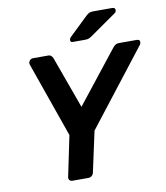

<svg xmlns="http://www.w3.org/2000/svg" viewBox="-95 -975 913 1054"><g transform="rotate(-10 361.0 -448.0)"><path d="M223 0Q212 0 206.5 -7Q201 -14 203 -24L250 -250L103 -668Q99 -679 106.5 -689.5Q114 -700 127 -700H210Q222 -700 228 -694Q234 -688 237 -681L342 -391L571 -681Q576 -688 584.5 -694Q593 -700 605 -700H704Q720 -700 721.5 -689Q723 -678 715 -668L390 -250L341 -24Q339 -14 331 -7Q323 0 312 0ZM357 -750Q343 -750 344 -764Q345 -772 351 -778L455 -878Q467 -889 475 -892.5Q483 -896 496 -896H603Q612 -896 616 -891Q620 -886 619 -880Q618 -870 610 -865L464 -763Q454 -756 446 -753Q438 -750 426 -750Z"/></g></svg>

Font: Rubik Medium
Style: Italic
Weight: 500
Italic angle: -12°
Designer: Hubert and Fischer
Foundry: Hubert and Fischer
Version: Version 2.300;gftools[0.9.30]